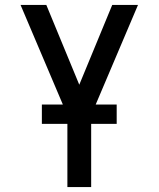

<svg xmlns="http://www.w3.org/2000/svg" viewBox="-20 -540 640 775"><path d="M252 215V-75L63 -520H167L300 -198L433 -520H537L348 -75V215ZM149 -40V-118H451V-40Z"/></svg>

Font: Iosevka SS04 Medium Extended
Style: Regular
Weight: 500
Width: 7
Monospace: yes
Designer: Belleve Invis
Foundry: Belleve Invis
Version: Version 19.0.0; ttfautohint (v1.8.4)